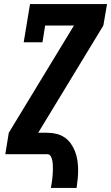

<svg xmlns="http://www.w3.org/2000/svg" viewBox="-20 -755 544 940"><path d="M229 165Q231 154 233 142.5Q235 131 236 119.5Q237 108 238 97Q239 86 239 74.5Q239 63 238.5 52Q238 41 236 30.5Q234 20 228.5 10Q223 0 212 0H6L23 -105L342 -630H201L188 -548H96L127 -735H504L486 -630L167 -105H212Q235 -105 257 -99.5Q279 -94 296.5 -82Q314 -70 326.5 -52.5Q339 -35 347 -14.5Q355 6 358.5 28Q362 50 362.5 73Q363 96 360.5 119Q358 142 355 165Z"/></svg>

Font: Iosevka Slab Extrabold
Style: Italic
Weight: 800
Italic angle: -9°
Monospace: yes
Designer: Belleve Invis
Foundry: Belleve Invis
Version: Version 11.1.0; ttfautohint (v1.8.3)